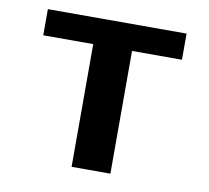

<svg xmlns="http://www.w3.org/2000/svg" viewBox="-64 -599 729 671"><g transform="rotate(10 300.0 -264.0)"><path d="M53.7 -528.3H545.9V-435.5H368.7V0H231V-435.5H53.7Z"/></g></svg>

Font: Cousine
Style: Bold
Weight: 700
Monospace: yes
Designer: Steve Matteson
Foundry: Ascender Corporation
Version: Version 1.20